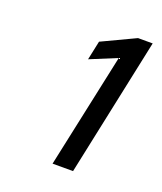

<svg xmlns="http://www.w3.org/2000/svg" viewBox="-83 -855 417 493"><g transform="rotate(20 126.0 -609.0)"><path d="M116 -420 183 -733 110 -703 121 -755 212 -798H252L172 -420Z"/></g></svg>

Font: Saira SemiCondensed
Style: Italic
Weight: 400
Width: 4
Italic angle: -12°
Designer: Hector Gatti with collaboration of the Omnibus-Type team
Foundry: Omnibus-Type
Version: Version 1.101